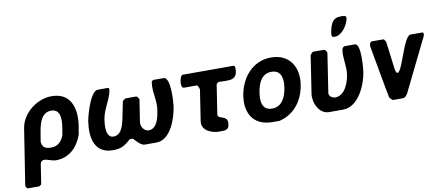

<svg xmlns="http://www.w3.org/2000/svg" viewBox="-81 -1100 3734 1626"><g transform="rotate(-10 1786.5 -287.0)"><path d="M376 -534C253 -534 121 -436 101 -307L26 173C25 179 37 200 42 200H142L161 187L188 13C190 -2 205 -14 219 -14C255 -14 282 7 322 7C433 7 510 -68 547 -173C549 -185 558 -238 560 -250C582 -394 542 -534 376 -534ZM219 -167 228 -223C239 -292 255 -414 351 -414C438 -414 430 -319 420 -253C419 -244 411 -202 410 -193C390 -141 357 -106 301 -106C253 -106 224 -118 219 -167Z M1080 -407H994C985 -407 969 -392 964 -387C959 -364 939 -256 933 -233C922 -184 902 -106 836 -106C764 -106 777 -218 785 -267C797 -346 856 -422 868 -497C869 -505 872 -520 858 -520H772C707 -520 653 -315 646 -270C625 -132 652 7 810 7C878 7 909 -9 966 -60H993C1009 -44 1049 7 1083 7H1183C1313 7 1367 -183 1380 -270C1385 -304 1401 -520 1338 -520H1252L1236 -513C1236 -513 1233 -503 1233 -500C1221 -421 1252 -345 1239 -263C1231 -211 1214 -106 1137 -106C1100 -106 1070 -150 1076 -187L1106 -380C1102 -387 1092 -407 1080 -407Z M1475 -467C1473 -454 1469 -410 1494 -410H1607C1612 -410 1625 -376 1625 -373L1584 -107C1571 -26 1660 8 1723 8C1730 8 1763 7 1770 7C1801 -1 1807 -13 1811 -40C1824 -125 1725 -90 1733 -140L1771 -387C1773 -397 1785 -405 1794 -407C1862 -408 1938 -388 1950 -467C1951 -475 1959 -520 1938 -520H1504C1483 -520 1476 -475 1475 -467Z M1977 -256C1953 -101 2025 7 2183 7H2243C2380 -27 2452 -138 2472 -264C2495 -413 2421 -534 2264 -534C2102 -534 2000 -404 1977 -256ZM2117 -260C2128 -333 2159 -414 2246 -414C2333 -414 2343 -335 2331 -260C2320 -188 2286 -106 2200 -106C2112 -106 2105 -185 2117 -260Z M2741 -106C2719 -106 2686 -126 2690 -153L2741 -487C2743 -497 2729 -520 2717 -520H2623C2618 -520 2599 -499 2598 -493L2549 -173C2537 -98 2583 7 2668 7H2788C2925 7 2997 -174 3013 -276C3018 -308 3038 -520 2983 -520H2897C2883 -520 2873 -505 2871 -493C2860 -423 2884 -352 2873 -279C2863 -214 2826 -106 2741 -106ZM2802 -645C2798 -620 2804 -613 2829 -613C2889 -613 2944 -697 2952 -750C2956 -779 2920 -774 2902 -774C2830 -774 2813 -714 2802 -645Z M3191 -27C3194 -24 3210 0 3221 0H3307C3322 0 3340 -21 3346 -33L3569 -487C3569 -487 3572 -495 3572 -497C3573 -505 3575 -520 3562 -520H3462C3399 -520 3338 -209 3295 -220C3279 -224 3277 -270 3276 -273C3272 -305 3253 -455 3249 -487C3248 -496 3236 -520 3228 -520H3128C3114 -520 3110 -501 3109 -493C3109 -491 3108 -482 3108 -480L3173 -120C3176 -106 3188 -41 3191 -27Z"/></g></svg>

Font: Asimov Print
Style: CIt
Weight: 500
Designer: Google
Version: Version 2.000980: 2014